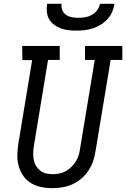

<svg xmlns="http://www.w3.org/2000/svg" viewBox="-20 -975 659 1003"><path d="M254 8Q223 8 194.5 2Q166 -4 142 -18.5Q118 -33 102 -56Q86 -79 78 -106.5Q70 -134 70.5 -164Q71 -194 76 -225L148 -661H97L96 -735H292V-662H231L157 -213Q154 -194 153.5 -176Q153 -158 156 -141Q159 -124 167.5 -109.5Q176 -95 189 -84.5Q202 -74 219 -69.5Q236 -65 254 -65Q271 -65 289 -68.5Q307 -72 322.5 -80.5Q338 -89 352 -102Q366 -115 375.5 -130.5Q385 -146 390.5 -163Q396 -180 398 -197L475 -662H424V-735H619V-662H558L479 -185Q475 -159 466.5 -133.5Q458 -108 442.5 -84.5Q427 -61 405.5 -42.5Q384 -24 358.5 -12.5Q333 -1 306.5 3.5Q280 8 254 8ZM379 -815Q358 -815 337 -817.5Q316 -820 297 -827Q278 -834 262 -846Q246 -858 236.5 -875Q227 -892 225 -913Q223 -934 226 -955H302Q299 -938 305.5 -922Q312 -906 325.5 -897Q339 -888 356 -885Q373 -882 390 -882Q407 -882 425 -885Q443 -888 459.5 -897Q476 -906 487.5 -922Q499 -938 502 -955H578Q575 -934 566 -913Q557 -892 541.5 -875Q526 -858 506 -846Q486 -834 465 -827Q444 -820 422 -817.5Q400 -815 379 -815Z"/></svg>

Font: Iosevka Etoile
Style: Italic
Weight: 400
Italic angle: -9°
Designer: Belleve Invis
Foundry: Belleve Invis
Version: Version 22.1.2; ttfautohint (v1.8.4)